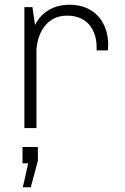

<svg xmlns="http://www.w3.org/2000/svg" viewBox="-20 -541 530 811"><path d="M388 -328H435C435 -328 437 -338 437 -352C437 -442 384 -521 273 -521C162 -521 128 -435 128 -435L117 -511H83V0H134V-324C134 -379 164 -475 263 -475C362 -475 388 -397 388 -344ZM76 250H110L140 138V80H75V149H99C99 149 77 250 76 250Z"/></svg>

Font: Chivo Light
Style: Regular
Weight: 300
Designer: Hector Gatti
Foundry: Omnibus-Type
Version: Version 1.003;PS 001.003;hotconv 1.0.70;makeotf.lib2.5.58329